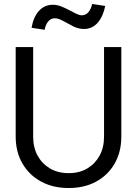

<svg xmlns="http://www.w3.org/2000/svg" viewBox="-20 -935 690 967"><path d="M326 12Q247 12 187 -20.5Q127 -53 93 -111.5Q59 -170 59 -247V-698H147V-247Q147 -192 169.5 -151Q192 -110 232 -86.5Q272 -63 326 -63Q380 -63 419.5 -86.5Q459 -110 481.5 -151Q504 -192 504 -247V-698H591V-247Q591 -170 557.5 -111.5Q524 -53 464.5 -20.5Q405 12 326 12ZM205 -785 139 -795Q148 -849 176 -880Q204 -911 246 -911Q267 -911 287.5 -903Q308 -895 327.5 -884.5Q347 -874 363.5 -866Q380 -858 392 -858Q412 -858 425.5 -874Q439 -890 444 -915L510 -905Q499 -851 471.5 -820Q444 -789 403 -789Q375 -789 348.5 -802.5Q322 -816 298 -829.5Q274 -843 256 -843Q236 -843 222.5 -826.5Q209 -810 205 -785Z"/></svg>

Font: Azeret Mono Thin Light
Style: Regular
Weight: 300
Version: Version 1.002